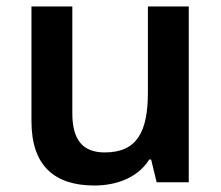

<svg xmlns="http://www.w3.org/2000/svg" viewBox="-20 -562 682 592"><path d="M562 -542H436V-277C436 -158 404 -92 303 -92C234 -92 203 -132 203 -213V-542H77V-188C77 -50 149 10 271 10C339 10 405 -14 440 -70H446L463 0H562Z"/></svg>

Font: Noto Sans Arabic UI SmBd
Style: Regular
Weight: 600
Designer: Monotype Design Team, Nadine Chahine and Nizar Qandah
Foundry: Monotype Imaging Inc.
Version: Version 2.010